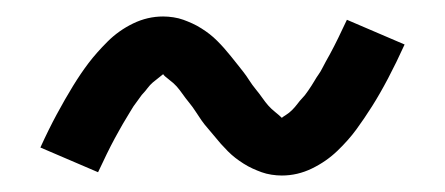

<svg xmlns="http://www.w3.org/2000/svg" viewBox="-20 -411 540 233"><path d="M322 -198Q316 -198 309.5 -199Q303 -200 297.5 -202Q292 -204 286.5 -206.5Q281 -209 275.5 -212.5Q270 -216 265.5 -219.5Q261 -223 256.5 -227.5Q252 -232 248 -236.5Q244 -241 240 -246Q236 -251 232 -255.5Q228 -260 224.5 -265Q221 -270 217.5 -275.5Q214 -281 209.5 -286.5Q205 -292 201.5 -297Q198 -302 194.5 -306Q191 -310 185 -314.5Q179 -319 178 -321Q177 -320 173 -317Q169 -314 165.5 -311Q162 -308 159 -304Q156 -300 154 -298Q152 -296 150 -293Q148 -290 146 -287.5Q144 -285 142 -282Q140 -279 138 -275.5Q136 -272 133.5 -268Q131 -264 129 -260.5Q127 -257 124.5 -252.5Q122 -248 119.5 -243.5Q117 -239 114.5 -234Q112 -229 109.5 -224Q107 -219 104.5 -213.5Q102 -208 99 -202L29 -232Q39 -254 49 -272.5Q59 -291 68.5 -306.5Q78 -322 87.5 -334.5Q97 -347 110.5 -360.5Q124 -374 141.5 -382.5Q159 -391 178 -391Q184 -391 190.5 -390Q197 -389 202.5 -387Q208 -385 213.5 -382.5Q219 -380 224.5 -376.5Q230 -373 234.5 -369.5Q239 -366 243.5 -361.5Q248 -357 252 -352.5Q256 -348 260 -343Q264 -338 268 -333Q272 -328 275.5 -323.5Q279 -319 282.5 -313.5Q286 -308 290.5 -302.5Q295 -297 298.5 -292Q302 -287 305.5 -283Q309 -279 314 -275Q319 -271 322 -268Q323 -269 327 -271.5Q331 -274 334.5 -277.5Q338 -281 341 -285Q344 -289 346 -291Q348 -293 350 -295.5Q352 -298 354 -301Q356 -304 358 -307Q360 -310 362 -313.5Q364 -317 366.5 -320.5Q369 -324 371 -328Q373 -332 375.5 -336.5Q378 -341 380.5 -345.5Q383 -350 385.5 -355Q388 -360 390.5 -365Q393 -370 395.5 -375.5Q398 -381 401 -387L471 -357Q461 -335 451 -316Q441 -297 431.5 -282Q422 -267 412.5 -254Q403 -241 389.5 -228Q376 -215 358.5 -206.5Q341 -198 322 -198Z"/></svg>

Font: Iosevka SS04
Style: Regular
Weight: 400
Monospace: yes
Designer: Belleve Invis
Foundry: Belleve Invis
Version: Version 19.0.0; ttfautohint (v1.8.4)